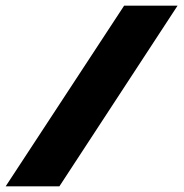

<svg xmlns="http://www.w3.org/2000/svg" viewBox="-20 -659 649 679"><path d="M0 0 419 -639H608L190 0Z"/></svg>

Font: Banana Brick
Style: Regular
Weight: 400
Designer: artmaker
Foundry: artmaker
Version: Version 4.000 2011 initial release